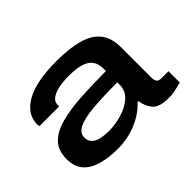

<svg xmlns="http://www.w3.org/2000/svg" viewBox="-86 -850 671 671"><g transform="rotate(-45 250.0 -514.5)"><path d="M172 -330Q130 -330 95.5 -339.5Q61 -349 41 -371Q21 -393 21 -432Q21 -474 44.5 -498Q68 -522 111 -533.5Q154 -545 211.5 -548.5Q269 -552 336 -552V-562Q336 -588 325 -603Q314 -618 291.5 -625Q269 -632 232 -632Q202 -632 180 -627Q158 -622 145.5 -612.5Q133 -603 133 -589V-580H36Q35 -582 34.5 -584.5Q34 -587 34 -590Q34 -640 85.5 -669.5Q137 -699 239 -699Q302 -699 345 -687Q388 -675 410 -647.5Q432 -620 432 -574V-422Q432 -410 437 -403.5Q442 -397 455 -397H490V-341Q483 -340 465 -335Q447 -330 426 -330Q378 -330 362 -349.5Q346 -369 342 -397H337Q309 -366 265.5 -348Q222 -330 172 -330ZM195 -396Q226 -396 258.5 -405.5Q291 -415 313.5 -434.5Q336 -454 336 -485V-496Q262 -496 213.5 -491.5Q165 -487 141.5 -475Q118 -463 118 -441Q118 -423 129.5 -413Q141 -403 158.5 -399.5Q176 -396 195 -396Z"/></g></svg>

Font: Archivo SemiBold Expanded SemiBold
Style: Regular
Weight: 600
Width: 7
Version: Version 2.001